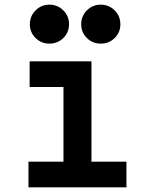

<svg xmlns="http://www.w3.org/2000/svg" viewBox="-20 -803 640 823"><path d="M102 0H522V-110H372V-540H107V-430H252V-110H102ZM108 -699Q108 -664 132.5 -640Q157 -616 192 -616Q227 -616 251.5 -640Q276 -664 276 -699Q276 -734 251.5 -758.5Q227 -783 192 -783Q157 -783 132.5 -758.5Q108 -734 108 -699ZM328 -699Q328 -664 352.5 -640Q377 -616 412 -616Q447 -616 471.5 -640Q496 -664 496 -699Q496 -734 471.5 -758.5Q447 -783 412 -783Q377 -783 352.5 -758.5Q328 -734 328 -699Z"/></svg>

Font: CommitMonoV143 ExtLt
Style: Regular
Weight: 200
Monospace: yes
Designer: Eigil Nikolajsen
Foundry: Eigil Nikolajsen
Version: Version 1.143